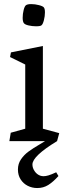

<svg xmlns="http://www.w3.org/2000/svg" viewBox="-20 -699 328 951"><path d="M158.7 -568.8Q139.6 -568.8 121.6 -573Q103.5 -577.1 98.1 -584.5Q92.3 -591.8 92.3 -611.3Q92.3 -630.4 97.2 -649.7Q102.1 -668.9 108.9 -673.3Q116.2 -678.7 134.8 -678.7Q153.3 -678.7 172.9 -673.6Q192.4 -668.5 197.3 -662.1Q202.6 -655.3 202.6 -637.7Q202.6 -619.1 197.5 -599.1Q192.4 -579.1 185.5 -573.7Q180.2 -568.8 158.7 -568.8ZM179.7 14.2 203.1 0H26.4L33.2 -41.5L105 -61.5V-379.4L29.8 -416.5L34.2 -439.5L192.4 -471.2V-61.5L273.4 -39.6L262.7 0Q140.6 74.2 140.6 115.7Q140.6 132.8 151.4 148.7Q162.1 164.6 178.7 170.9Q187 173.8 195.8 173.8Q206.1 173.8 220.2 169.7Q234.4 165.5 258.3 154.3L269.5 172.9Q243.2 202.1 219 217.3Q194.8 232.4 164.6 232.4Q139.2 232.4 117.4 221.4Q95.7 210.4 82.3 189.7Q68.8 168.9 68.8 140.6Q68.8 112.3 84 90.1Q99.1 67.9 121.1 51.8Q143.1 35.6 179.7 14.2Z"/></svg>

Font: Vesper Libre
Style: Regular
Weight: 400
Designer: Robert Keller & Kimya Gandhi
Foundry: Mota Italic
Version: Version 1.058